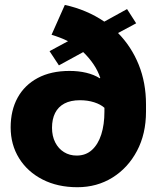

<svg xmlns="http://www.w3.org/2000/svg" viewBox="-20 -761 642 791"><path d="M298.8 10.3Q217.3 10.3 155.3 -21.5Q93.3 -53.2 58.6 -109.1Q23.9 -165 23.9 -236.3Q23.9 -306.2 52.5 -358.4Q81.1 -410.6 135.5 -439.7Q189.9 -468.8 266.6 -468.8Q303.7 -468.8 335.4 -461.2Q367.2 -453.6 391.1 -438.5L393.1 -439.9Q383.3 -469.7 365.2 -496.3Q347.2 -522.9 322.8 -546.4L222.7 -491.7L184.1 -550.3L260.3 -591.3Q243.7 -599.6 226.3 -606.2Q209 -612.8 192.4 -617.7L247.1 -740.7Q292 -731 333 -713.6Q374 -696.3 409.7 -671.9L503.4 -723.6L541 -665L466.3 -625Q521.5 -568.8 551.5 -494.4Q581.5 -419.9 581.5 -331.1V-300.8Q581.5 -209.5 544.4 -139.4Q507.3 -69.3 443.4 -29.5Q379.4 10.3 298.8 10.3ZM295.9 -120.1Q333.5 -120.1 358.9 -143.3Q384.3 -166.5 397.2 -207Q410.2 -247.6 410.2 -300.8V-307.6V-316.9Q394.5 -331.1 367.9 -339.6Q341.3 -348.1 309.6 -348.1Q271 -348.1 245.4 -334.5Q219.7 -320.8 207 -295.4Q194.3 -270 194.3 -234.4Q194.3 -200.2 207.5 -174.3Q220.7 -148.4 243.7 -134.3Q266.6 -120.1 295.9 -120.1Z"/></svg>

Font: Roboto Slab LO Black
Style: Regular
Weight: 900
Designer: Google
Version: Version 2.000